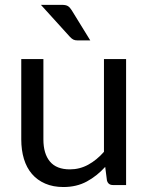

<svg xmlns="http://www.w3.org/2000/svg" viewBox="-20 -744 598 772"><path d="M487 -506.5V0H434Q415 0 410 -18.5L403 -73Q370 -36.5 329 -14.2Q288 8 235 8Q193.5 8 161.8 -5.8Q130 -19.5 108.5 -44.5Q87 -69.5 76.2 -105Q65.5 -140.5 65.5 -183.5V-506.5H154.5V-183.5Q154.5 -126 180.8 -94.5Q207 -63 261 -63Q300.5 -63 334.8 -81.8Q369 -100.5 398 -133.5V-506.5ZM229 -724.5Q245.5 -724.5 253.5 -719.2Q261.5 -714 268.5 -702.5L343 -581.5H292Q281.5 -581.5 275 -584.8Q268.5 -588 261.5 -595.5L144.5 -724.5Z"/></svg>

Font: Lato 2
Style: Regular
Weight: 400
Designer: Lukasz Dziedzic with Adam Twardoch and Botio Nikoltchev
Foundry: tyPoland Lukasz Dziedzic
Version: Version 2.015; 2015-08-06; http://www.latofonts.com/